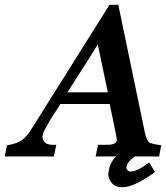

<svg xmlns="http://www.w3.org/2000/svg" viewBox="-27 -656 696 805"><path d="M623 65Q536 129 486 129Q457 129 442 111.5Q427 94 427 75Q427 66 430 56Q436 22 460 0H374L384 -49H424Q458 -49 463 -67Q463 -69 462 -76Q461 -83 459 -94L433 -220H226Q219 -207 210 -194L197 -175Q189 -162 181 -149Q170 -129 162 -114.5Q154 -100 152 -89Q151 -85 151 -82Q151 -70 161 -59.5Q171 -49 191 -49H209L199 0H-7L2 -47Q57 -55 80 -82Q87 -90 93.5 -98Q100 -106 103 -112L432 -636H469L579 -107Q585 -75 596 -61Q601 -56 614.5 -53Q628 -50 649 -47L640 0H538Q507 22 504 41Q503 44 503 46Q503 53 508 58Q513 63 522 63Q549 63 598 25ZM383 -470Q351 -417 320.5 -370.5Q290 -324 256 -269H425Z"/></svg>

Font: New Athena Unicode
Style: Bold Italic
Weight: 700
Designer: J. Rusten 1997; rev. by R. Hancock 2001, 2002, rev. by D. Mastronarde 2002-2021
Foundry: Society for Classical Studies (formerly American Philological Association)
Version: Version 5.008